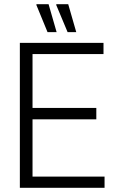

<svg xmlns="http://www.w3.org/2000/svg" viewBox="-20 -889 552 909"><path d="M74 0V-686H470V-633H134V-378H436V-324H134V-53H475V0ZM300 -737 246 -866 247 -869H303L341 -737ZM205 -737 152 -866 153 -869H210L248 -737Z"/></svg>

Font: Archivo Condensed ExtraLight
Style: Regular
Weight: 250
Width: 3
Designer: Hector Gatti
Foundry: Omnibus-Type
Version: Version 2.001